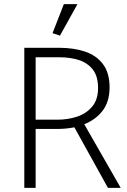

<svg xmlns="http://www.w3.org/2000/svg" viewBox="-20 -912 616 932"><path d="M269 -634Q321 -634 363 -620.5Q405 -607 430.5 -574.5Q456 -542 456 -484Q456 -428 427 -394Q398 -360 353.5 -345.5Q309 -331 258 -331H153V-634ZM98 -680V0H153V-286H256Q277 -286 299 -288Q321 -290 341 -294L504 0H566L389 -309Q443 -330 477 -373Q511 -416 512 -486Q512 -558 480 -600.5Q448 -643 393 -661.5Q338 -680 267 -680ZM271 -739 356 -892H290L235 -751Z"/></svg>

Font: Catamaran ExtraLight
Style: Regular
Weight: 250
Designer: Pria Ravichandran
Version: Version 2.000